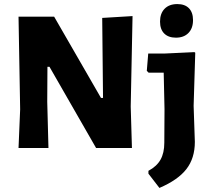

<svg xmlns="http://www.w3.org/2000/svg" viewBox="-20 -727 1035 943"><path d="M851 -707Q888 -707 908 -686.5Q928 -666 928 -628Q928 -588 905.5 -565Q883 -542 844 -542Q807 -542 786.5 -562.5Q766 -583 766 -621Q766 -661 788.5 -684Q811 -707 851 -707ZM631 -648 622 -204 628 0H452L223 -399H213L212 -227L218 0H71L79 -190L71 -645H246L476 -246H486L482 -639ZM935 -471 939 -468 931 -207 937 -30Q937 50 895.5 103.5Q854 157 763 196L709 126V112Q750 90 768.5 57Q787 24 787 -26L788 -191L784 -370H710L701 -379L708 -464H787Z"/></svg>

Font: Alegreya Sans SC ExtraBold
Style: Regular
Weight: 800
Designer: Juan Pablo del Peral
Foundry: Huerta Tipografica
Version: Version 2.007